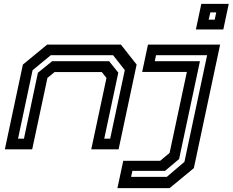

<svg xmlns="http://www.w3.org/2000/svg" viewBox="-20 -770 1200 990"><path d="M5 0 98 -437 223 -540H603.5L684.5 -437L591.5 0H450.5L529 -368L505 -398.5H261.5L224.5 -368L146 0ZM73 -55H103.5L175.5 -395L249 -454.5H542.5L590 -395.5L517.5 -55H548L623.5 -408.5L563 -485.5H242L148 -408ZM990 -618 1018 -750H1159.5L1131.5 -618ZM1056 -668.5H1087L1095 -706H1064.5ZM585.5 200 615.5 59H806L854.5 18.5L943.5 -399H713L743 -540H1115L979.5 97L854.5 200ZM656 142H840L931 64.5L1048 -485.5H784.5L778 -454.5H1011L903.5 50L831 111H662.5Z"/></svg>

Font: Tourney Expanded SemiBold
Style: Italic
Weight: 600
Width: 7
Italic angle: -12°
Designer: Tyler Finck
Foundry: Etcetera Type Co
Version: Version 1.010; ttfautohint (v1.8.3)